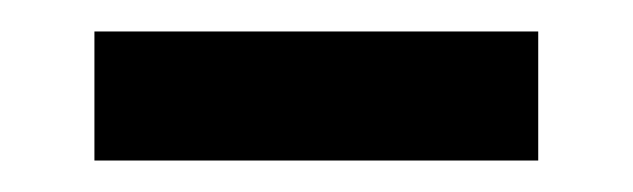

<svg xmlns="http://www.w3.org/2000/svg" viewBox="-20 -332 402 122"><path d="M40 -312H322V-230H40Z"/></svg>

Font: AtCorfu Sans
Style: AtCorfu Sans Regular
Weight: 400
Designer: Kostas Teopoulos
Foundry: Kostas Teopoulos
Version: Version 1.00 July 8, 2025, initial release